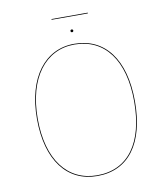

<svg xmlns="http://www.w3.org/2000/svg" viewBox="-91 -914 870 1000"><g transform="rotate(-10 343.5 -414.5)"><path d="M440.9 -833.7V-837.6H249.1V-833.7ZM343.1 -766.1C338.3 -766.1 335.7 -762.5 335.7 -758.8C335.7 -755.1 338.3 -751.4 343.1 -751.4C348.1 -751.4 350.6 -755.1 350.6 -758.8C350.6 -762.5 348.1 -766.1 343.1 -766.1ZM343.1 -690.1C187.9 -690.1 84.3 -557.6 84.3 -338.1C84.3 -118.6 184.1 9.1 343.1 9.1C510.1 9.1 602.9 -119.8 602.9 -340C602.9 -563.6 504.1 -690.1 343.1 -690.1ZM343.1 -686.2C501.9 -686.2 598.8 -560.6 598.8 -340C598.8 -122.5 507.9 5.1 343.1 5.1C186.4 5.1 88.4 -121.6 88.4 -338.1C88.4 -554.9 190.1 -686.2 343.1 -686.2Z"/></g></svg>

Font: Fira Sans Four
Style: Regular
Weight: 100
Designer: Carrois Corporate & Edenspiekermann AG
Foundry: Carrois Corporate GbR & Edenspiekermann AG
Version: Version 4.203;PS 004.203;hotconv 1.0.88;makeotf.lib2.5.64775